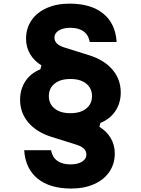

<svg xmlns="http://www.w3.org/2000/svg" viewBox="-20 -839 790 1077"><path d="M374.4 -683.1Q334.3 -683.1 309.9 -668Q285.4 -652.9 285.4 -628.1Q285.4 -608.7 299.2 -595.1Q312.9 -581.5 342.1 -572.4L481.1 -528.8Q565 -502.5 611.1 -448Q657.3 -393.5 657.3 -320.5Q657.3 -260.9 626.9 -215.6Q596.6 -170.4 541.6 -149L373 -200.2V-204.2H377Q431.5 -204.2 463.7 -230.2Q496 -256.2 496 -300Q496 -343.8 463.7 -369.8Q431.5 -395.8 377 -395.8H373L206.4 -449L212.4 -472.3Q170.4 -498.3 148.3 -536.7Q126.1 -575.2 126.1 -621.5Q126.1 -679.8 156.4 -724.6Q186.7 -769.3 242.3 -794Q297.9 -818.6 370.5 -818.6Q490.6 -818.6 559.1 -762.8Q627.7 -707 634.3 -603.4H483.7Q476.7 -642.6 448.9 -662.8Q421.2 -683.1 374.4 -683.1ZM375.6 83.1Q415.7 83.1 440.1 68Q464.6 52.9 464.6 28.1Q464.6 8.7 450.8 -4.9Q437.1 -18.5 407.9 -27.6L268.9 -71.2Q185 -97.5 138.9 -152Q92.7 -206.5 92.7 -279.5Q92.7 -339.1 123.1 -384.4Q153.4 -429.6 208.4 -451L377 -399.8V-395.8H373Q318.5 -395.8 286.3 -369.8Q254 -343.8 254 -300Q254 -256.2 286.3 -230.2Q318.5 -204.2 373 -204.2H377L543.6 -151L537.6 -127.7Q579.6 -101.7 601.7 -63.3Q623.9 -24.8 623.9 21.5Q623.9 79.8 593.6 124.6Q563.3 169.3 507.7 194Q452.1 218.6 379.5 218.6Q259.4 218.6 190.9 162.8Q122.3 107 115.7 3.4H266.3Q273.3 42.6 301.1 62.8Q328.8 83.1 375.6 83.1Z"/></svg>

Font: Martian Mono Custom sWd Rg
Style: Regular
Weight: 400
Width: 6
Monospace: yes
Designer: Alex Havermale
Foundry: Evil Martians
Version: Version 1.000